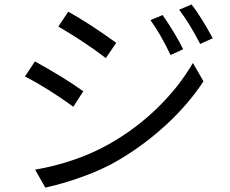

<svg xmlns="http://www.w3.org/2000/svg" viewBox="-20 -814 1040 869"><path d="M716 -746Q774 -662 809 -591L752 -565Q707 -659 661 -723ZM847 -794Q890 -738 943 -641L886 -615Q840 -705 791 -770ZM289 -761Q385 -708 506 -620L459 -551Q367 -622 244 -694ZM139 -46Q326 -79 474 -162Q597 -232 694 -327Q791 -422 853 -529L901 -446Q835 -345 735 -252Q635 -159 516 -89Q445 -47 353 -14Q261 19 185 35ZM138 -536Q266 -466 357 -401L312 -331Q191 -418 93 -468Z"/></svg>

Font: Noto Sans SC
Style: Regular
Weight: 400
Designer: Ryoko NISHIZUKA  (kana, bopomofo & ideographs); Paul D. Hunt (Latin, Greek & Cyrillic); Sandoll Communications , Soo-you
Foundry: Adobe
Version: Version 2.002;hotconv 1.0.116;makeotfexe 2.5.65601